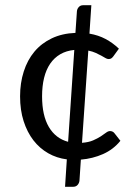

<svg xmlns="http://www.w3.org/2000/svg" viewBox="-20 -611 538 742"><path d="M238.3 4.9Q199.2 0 166.3 -18.8Q133.3 -37.6 109.1 -68.8Q85 -100.1 71.3 -142.8Q57.6 -185.5 57.6 -238.8Q57.6 -290.5 71.8 -334.7Q85.9 -378.9 113 -411.4Q140.1 -443.8 180.2 -462.9Q220.2 -481.9 271.5 -483.9L277.3 -567.9Q278.3 -577.1 284.7 -584Q291 -590.8 300.8 -590.8H333L325.7 -481Q360.4 -475.1 388.2 -460.2Q416 -445.3 439.5 -422.9L417.5 -392.6Q413.6 -387.7 409.9 -385.3Q406.2 -382.8 399.4 -382.8Q394 -382.8 387.5 -386.7Q380.9 -390.6 371.6 -395.8Q362.3 -400.9 350.1 -406.5Q337.9 -412.1 321.3 -415.5L296.9 -59.1Q322.8 -61 340.1 -68.6Q357.4 -76.2 369.4 -84Q381.3 -91.8 389.6 -98.1Q397.9 -104.5 405.3 -104.5Q410.6 -104.5 415 -102.3Q419.4 -100.1 421.9 -96.7L445.3 -66.9Q418 -33.2 378.2 -15.6Q338.4 2 292.5 5.9L287.1 87.4Q286.1 96.7 279.8 103.8Q273.4 110.8 263.2 110.8H231.4ZM142.6 -238.8Q142.6 -164.6 168.9 -120.1Q195.3 -75.7 243.2 -63L267.1 -418Q236.3 -415 212.9 -401.4Q189.5 -387.7 173.8 -364.7Q158.2 -341.8 150.4 -310.1Q142.6 -278.3 142.6 -238.8Z"/></svg>

Font: Carlito
Style: Regular
Weight: 400
Designer: Lukasz Dziedzic
Foundry: tyPoland Lukasz Dziedzic
Version: Version 1.103; Beta1; all basic design good, some composites